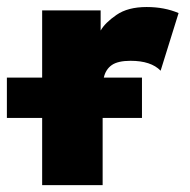

<svg xmlns="http://www.w3.org/2000/svg" viewBox="-20 -538 551 558"><path d="M0 -195.3V-312.5H102.5V-507.8H272.5V-449.2Q285.2 -471.7 318.4 -494.6Q351.6 -517.6 406.2 -517.6Q458 -517.6 499 -500L446.8 -332.5Q418.9 -361.3 359.4 -361.3Q322.8 -361.3 304.9 -348.9Q287.1 -336.4 281.7 -312.5H392.6V-195.3H278.3V0H102.5V-195.3Z"/></svg>

Font: Giphurs Black
Style: Regular
Weight: 900
Version: Version 0.920; ttfautohint (v1.8.4.7-5d5b)